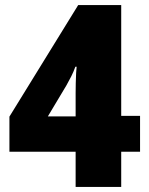

<svg xmlns="http://www.w3.org/2000/svg" viewBox="-20 -734 584 754"><path d="M277 -138H17V-276L287 -714H456V-279H530V-138H456V0H277ZM277 -277V-368Q277 -386 277.5 -408Q278 -430 279 -448.5Q280 -467 281 -472H276Q268 -450 260 -434.5Q252 -419 241 -399L168 -277Z"/></svg>

Font: Noto Sans Gurmukhi SemiCondensed Black
Style: Regular
Weight: 900
Width: 4
Designer: Jelle Bosma - Monotype Design Team
Foundry: Monotype Imaging Inc.
Version: Version 2.004; ttfautohint (v1.8.4.7-5d5b)